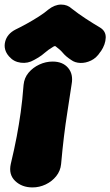

<svg xmlns="http://www.w3.org/2000/svg" viewBox="-60 -794 482 839"><path d="M82 25Q36 25 6.5 -3Q-23 -31 -13 -77Q3 -144 13 -197Q23 -250 30.5 -303.5Q38 -357 43 -423Q46 -454 65 -476.5Q84 -499 112 -512Q140 -525 170 -525Q214 -525 237.5 -497.5Q261 -470 253 -426Q243 -359 234.5 -305Q226 -251 219.5 -197.5Q213 -144 207 -77Q204 -47 185.5 -24Q167 -1 139.5 12Q112 25 82 25ZM375 -675Q403 -659 402 -629.5Q401 -600 381 -570L379 -568Q362 -541 338 -529.5Q314 -518 290.5 -519Q267 -520 251 -532Q228 -547 215.5 -562Q203 -577 185 -590Q181 -595 173 -590Q151 -577 134 -562Q117 -547 89 -532Q62 -516 31 -520Q0 -524 -19 -546L-21 -548Q-46 -577 -37.5 -611.5Q-29 -646 8 -665Q31 -676 58 -691Q85 -706 110 -722Q135 -738 151 -752Q179 -774 207 -774Q235 -774 254 -756Q282 -734 314 -713Q346 -692 375 -675Z"/></svg>

Font: Winky Sans Black
Style: Italic
Weight: 900
Italic angle: -8.97852°
Designer: Simon Atzbach
Foundry: typofactur
Version: Version 1.205